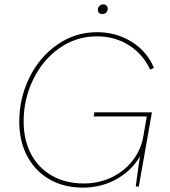

<svg xmlns="http://www.w3.org/2000/svg" viewBox="-20 -852 775 877"><path d="M68 -296Q68 -403 114 -497Q160 -591 241.5 -648Q323 -705 423 -705Q511 -705 581.5 -661Q652 -617 683 -542L666 -534Q632 -606 568 -646Q504 -686 423 -686Q327 -686 250.5 -631.5Q174 -577 131 -487.5Q88 -398 88 -298Q88 -213 121.5 -149Q155 -85 217.5 -49.5Q280 -14 363 -14Q431 -14 489 -41.5Q547 -69 585.5 -118Q624 -167 635 -231L653 -335L662 -320H408L411 -339H674L614 0H600Q615 -114 623 -161L629 -156Q593 -82 520.5 -38.5Q448 5 358 5Q273 5 207.5 -32Q142 -69 105 -137.5Q68 -206 68 -296ZM427 -808Q427 -818 434.5 -825Q442 -832 452 -832Q461 -832 466.5 -826.5Q472 -821 472 -812Q472 -802 465.5 -795Q459 -788 447 -788Q437 -788 432 -793.5Q427 -799 427 -808Z"/></svg>

Font: Fixel Italic Variable 20240409 Display Thin
Style: Italic
Weight: 100
Italic angle: -10°
Designer: AlfaBravo + MacPaw
Foundry: Kyrylo Tkachov, Marchela Mozhyna, Serhii Makarenko, Maria Weinstein, Zakhar Kryvoshyya
Version: Version 1.211;Glyphs 3.2 (3225)